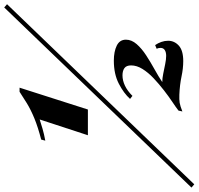

<svg xmlns="http://www.w3.org/2000/svg" viewBox="-148 -828 919 888"><g transform="rotate(-90 311.0 -384.5)"><path d="M720 -824 735 -811 -98 55 -113 42ZM349 -753 248 -437H129L202 -660Q180 -653 158 -646.5Q136 -640 104 -634L109 -653Q167 -668 207 -684.5Q247 -701 276.5 -719Q306 -737 330 -753ZM474 -317Q516 -317 543.5 -303.5Q571 -290 571 -261Q571 -235 550.5 -211.5Q530 -188 498.5 -167.5Q467 -147 433.5 -128.5Q400 -110 375 -93Q392 -93 414 -88.5Q436 -84 458 -79.5Q480 -75 496 -75Q513 -75 523 -81.5Q533 -88 533 -101Q533 -111 529 -119L546 -126Q555 -113 560.5 -97.5Q566 -82 566 -66Q566 -37 543.5 -16.5Q521 4 472 4Q438 4 400.5 -4Q363 -12 317 -14Q294 -15 279 -12.5Q264 -10 239 0L243 -18Q257 -29 282.5 -46Q308 -63 337 -85.5Q366 -108 392.5 -133Q419 -158 435.5 -184.5Q452 -211 452 -237Q452 -259 439.5 -268Q427 -277 406 -277Q382 -277 358 -265.5Q334 -254 311 -231L297 -242Q323 -271 367.5 -294Q412 -317 474 -317Z"/></g></svg>

Font: Playfair Display Black
Style: Italic
Weight: 900
Italic angle: -14°
Designer: Claus Eggers Sørensen
Foundry: Claus Eggers Sørensen
Version: Version 1.203